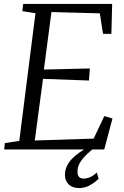

<svg xmlns="http://www.w3.org/2000/svg" viewBox="-20 -763 634 980"><path d="M1.5 0 4.5 -32.5 78.5 -44 161 -695.5 94 -706 98.5 -743H552.5L548.5 -590H506L489.5 -695L242.5 -701.5L204 -408L438.5 -413.5L434 -352L199.5 -360.5L157.5 -46L458 -55.5L512.5 -170.5L554 -158L512 0ZM381.5 197Q348.5 196 330 177.5Q311.5 159 311.5 131.5Q311.5 105.5 321.5 84.8Q331.5 64 347.8 47.2Q364 30.5 384 16.5Q404 2.5 423.5 -10L444.5 -23L456 -4.5Q436 12 417.5 30.2Q399 48.5 387.2 69Q375.5 89.5 375.5 113.5Q375.5 131 383.2 139.8Q391 148.5 405.5 148.5Q423 148.5 440.8 140.8Q458.5 133 474 117.5L483.5 149Q466 167 439.5 182.2Q413 197.5 381.5 197Z"/></svg>

Font: Merriweather 36pt Light
Style: Italic
Weight: 300
Italic angle: -7.8°
Version: Version 2.101